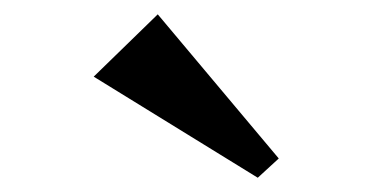

<svg xmlns="http://www.w3.org/2000/svg" viewBox="-20 -855 540 268"><path d="M200.2 -835 369.1 -633.8 339.8 -606.9 110.8 -748Z"/></svg>

Font: BIZ UDMincho
Style: Bold
Weight: 700
Monospace: yes
Designer: TypeBank Co., Ltd.
Foundry: Morisawa Inc.
Version: Version 1.06